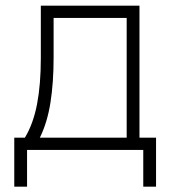

<svg xmlns="http://www.w3.org/2000/svg" viewBox="-20 -538 626 689"><path d="M31.2 131.8V-43.9H69.3Q99.6 -94.2 113 -164.6Q126.5 -234.9 126.5 -329.1V-517.6H480.5V-43.9H540V131.8H494.1V0H77.1V131.8ZM434.6 -43.9V-473.6H172.4V-332.5Q172.4 -241.7 161.1 -170.2Q149.9 -98.6 123 -43.9Z"/></svg>

Font: Cascadia Code NF ExtraLight
Style: Regular
Weight: 200
Monospace: yes
Designer: Aaron Bell
Foundry: Saja Typeworks
Version: Version 2404.023; ttfautohint (v1.8.4)